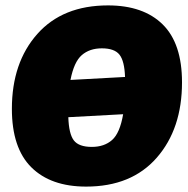

<svg xmlns="http://www.w3.org/2000/svg" viewBox="-20 -679 698 711"><path d="M380 -659Q511 -659 582.5 -588.5Q654 -518 654 -374Q654 -202 560.5 -95Q467 12 299 12Q168 12 96 -59.5Q24 -131 24 -276Q24 -447 118 -553Q212 -659 380 -659ZM357 -500Q312 -500 283 -475Q254 -450 241 -383L443 -394Q441 -453 422.5 -476.5Q404 -500 357 -500ZM320 -135Q366 -135 395 -160.5Q424 -186 436 -256L233 -245Q235 -183 253.5 -159Q272 -135 320 -135Z"/></svg>

Font: Alegreya Sans SC Black
Style: Italic
Weight: 900
Italic angle: -7°
Designer: Juan Pablo del Peral
Foundry: Huerta Tipografica
Version: Version 2.007